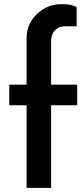

<svg xmlns="http://www.w3.org/2000/svg" viewBox="-20 -910 399 930"><path d="M353.8 -500V-400H227.5V0H108.8V-400H25V-500H108.8V-726.2Q108.8 -793.8 158.8 -841.9Q208.8 -890 278.8 -890Q330 -890 351.2 -875V-782.5H292.5Q265 -782.5 246.2 -763.1Q227.5 -743.8 227.5 -711.2V-500Z"/></svg>

Font: Now Alt Medium
Style: Regular
Weight: 500
Designer: Alfredo Marco Pradil
Foundry: Alfredo Marco Pradil
Version: Version 1.002;PS 001.002;hotconv 1.0.88;makeotf.lib2.5.64775